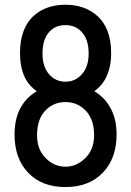

<svg xmlns="http://www.w3.org/2000/svg" viewBox="-20 -754 540 792"><path d="M460.9 -199.2Q460.9 -268.6 431.6 -315.4Q410.2 -352.5 369.1 -377.9Q402.3 -401.4 418.9 -437.5Q438.5 -478.5 438.5 -535.2Q438.5 -639.6 377.9 -691.4Q327.1 -734.4 250 -734.4Q171.9 -734.4 122.1 -691.4Q62.5 -639.6 62.5 -535.2Q62.5 -478.5 81.1 -437.5Q97.7 -401.4 131.8 -377.9Q89.8 -352.5 68.4 -315.4Q40 -268.6 40 -199.2Q40 -99.6 96.7 -41Q152.3 17.6 250 17.6Q346.7 17.6 403.3 -41Q460.9 -99.6 460.9 -199.2ZM132.8 -196.3Q132.8 -266.6 171.9 -302.7Q204.1 -333 250 -333Q295.9 -333 328.1 -302.7Q368.2 -266.6 368.2 -196.3Q368.2 -132.8 326.2 -96.7Q293 -66.4 250 -66.4Q207 -66.4 173.8 -96.7Q132.8 -132.8 132.8 -196.3ZM155.3 -533.2Q155.3 -592.8 184.6 -624Q210 -650.4 250 -650.4Q290 -650.4 315.4 -624Q345.7 -592.8 345.7 -533.2Q345.7 -476.6 315.4 -445.3Q289.1 -417 250 -417Q210.9 -417 184.6 -445.3Q155.3 -476.6 155.3 -533.2Z"/></svg>

Font: GungsuhChe
Style: Regular
Weight: 400
Monospace: yes
Version: Version 2.21